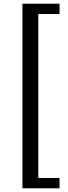

<svg xmlns="http://www.w3.org/2000/svg" viewBox="-20 -825 364 1028"><path d="M298.8 183.1H100.1V-805.2H298.8V-750H185.1V127.9H298.8Z"/></svg>

Font: Amethysta
Style: Regular
Weight: 400
Designer: Konstantin Vinogradov, Alexei Vanyashin
Foundry: Cyreal (www.cyreal.org)
Version: Version 1.003